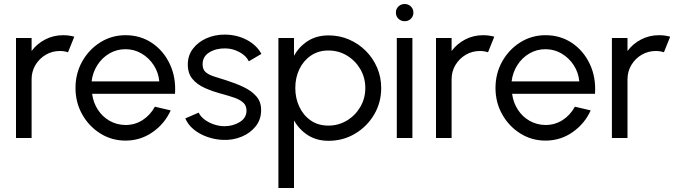

<svg xmlns="http://www.w3.org/2000/svg" viewBox="-20 -690 3381 960"><path d="M60 0V-500H138V-435Q164.5 -471 205.8 -492.5Q247 -514 295.5 -514Q325.5 -514 351.5 -506.5L320 -428.5Q302 -435 279.5 -435Q240.5 -435 208.5 -416Q176.5 -397 157.2 -365Q138 -333 138 -293.5V0Z M607.5 13Q538.5 13 481.8 -22.5Q425 -58 391.2 -117.8Q357.5 -177.5 357.5 -250Q357.5 -323 391.2 -383Q425 -443 481.8 -478.5Q538.5 -514 607.5 -514Q682.5 -514 740.2 -475Q798 -436 829.2 -369.5Q860.5 -303 855 -221H440.5Q446.5 -176.5 469.5 -141.2Q492.5 -106 528.2 -85.8Q564 -65.5 607.5 -65Q654.5 -65 692.8 -89.5Q731 -114 754.5 -156.5L833.5 -138Q803.5 -71.5 743 -29.2Q682.5 13 607.5 13ZM438 -283H776.5Q772.5 -327 749 -363.5Q725.5 -400 688.5 -422Q651.5 -444 607.5 -444Q563.5 -444 526.8 -422.5Q490 -401 466.8 -364.5Q443.5 -328 438 -283Z M1095 9.5Q1054 8 1015.5 -5.8Q977 -19.5 948.2 -43.2Q919.5 -67 906.5 -98L973.5 -127Q981.5 -108.5 1001.8 -93Q1022 -77.5 1048.8 -68.2Q1075.5 -59 1102 -59Q1145 -59 1178.8 -79.8Q1212.5 -100.5 1212.5 -137Q1212.5 -163 1195.2 -177.8Q1178 -192.5 1151.8 -201.5Q1125.5 -210.5 1098.5 -218Q1046 -231.5 1005.5 -249.5Q965 -267.5 942 -295.5Q919 -323.5 919 -367Q919 -413 945 -446.8Q971 -480.5 1012.8 -498.8Q1054.5 -517 1102.5 -517Q1163.5 -517 1213.5 -490.8Q1263.5 -464.5 1287 -420.5L1224 -383.5Q1211 -411.5 1177.2 -429.5Q1143.5 -447.5 1107.5 -448Q1061.5 -449 1027.2 -428.5Q993 -408 993 -368.5Q993 -342 1009.2 -328.5Q1025.5 -315 1052.8 -306.8Q1080 -298.5 1112.5 -288Q1158 -273.5 1197.8 -254.8Q1237.5 -236 1262 -208Q1286.5 -180 1285.5 -138Q1285.5 -92.5 1258.5 -58.5Q1231.5 -24.5 1188 -6.5Q1144.5 11.5 1095 9.5Z M1450 250H1372V-500H1450V-411Q1475.5 -457 1519.2 -485Q1563 -513 1623 -513Q1677.5 -513 1725 -492.5Q1772.5 -472 1808.8 -435.8Q1845 -399.5 1865.5 -352Q1886 -304.5 1886 -250Q1886 -177 1850.5 -117Q1815 -57 1755.2 -21.5Q1695.5 14 1623 14Q1563 14 1519.2 -14.2Q1475.5 -42.5 1450 -88ZM1622 -437.5Q1572 -437.5 1534.8 -412.2Q1497.5 -387 1477 -344.5Q1456.5 -302 1456.5 -250Q1456.5 -198.5 1476.8 -155.8Q1497 -113 1534 -87.5Q1571 -62 1622 -62Q1672 -62 1714 -87Q1756 -112 1781.2 -154.8Q1806.5 -197.5 1806.5 -250Q1806.5 -301.5 1781.8 -344Q1757 -386.5 1715 -412Q1673 -437.5 1622 -437.5Z M1964 -500H2042V0H1964ZM2003.5 -584Q1985 -584 1972.2 -596.2Q1959.5 -608.5 1959.5 -627Q1959.5 -645.5 1972.2 -657.8Q1985 -670 2003.5 -670Q2021.5 -670 2034.2 -657.8Q2047 -645.5 2047 -627Q2047 -608.5 2034.5 -596.2Q2022 -584 2003.5 -584Z M2160 0V-500H2238V-435Q2264.5 -471 2305.8 -492.5Q2347 -514 2395.5 -514Q2425.5 -514 2451.5 -506.5L2420 -428.5Q2402 -435 2379.5 -435Q2340.5 -435 2308.5 -416Q2276.5 -397 2257.2 -365Q2238 -333 2238 -293.5V0Z M2707.5 13Q2638.5 13 2581.8 -22.5Q2525 -58 2491.2 -117.8Q2457.5 -177.5 2457.5 -250Q2457.5 -323 2491.2 -383Q2525 -443 2581.8 -478.5Q2638.5 -514 2707.5 -514Q2782.5 -514 2840.2 -475Q2898 -436 2929.2 -369.5Q2960.5 -303 2955 -221H2540.5Q2546.5 -176.5 2569.5 -141.2Q2592.5 -106 2628.2 -85.8Q2664 -65.5 2707.5 -65Q2754.5 -65 2792.8 -89.5Q2831 -114 2854.5 -156.5L2933.5 -138Q2903.5 -71.5 2843 -29.2Q2782.5 13 2707.5 13ZM2538 -283H2876.5Q2872.5 -327 2849 -363.5Q2825.5 -400 2788.5 -422Q2751.5 -444 2707.5 -444Q2663.5 -444 2626.8 -422.5Q2590 -401 2566.8 -364.5Q2543.5 -328 2538 -283Z M3039.5 0V-500H3117.5V-435Q3144 -471 3185.2 -492.5Q3226.5 -514 3275 -514Q3305 -514 3331 -506.5L3299.5 -428.5Q3281.5 -435 3259 -435Q3220 -435 3188 -416Q3156 -397 3136.8 -365Q3117.5 -333 3117.5 -293.5V0Z"/></svg>

Font: Urbanist
Style: Regular
Weight: 400
Designer: Corey Hu
Foundry: Corey Hu
Version: Version 1.330; ttfautohint (v1.8.4.7-5d5b)